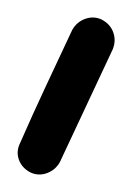

<svg xmlns="http://www.w3.org/2000/svg" viewBox="-57 -85 150 218"><path d="M25 -51Q30 -60 39.5 -63.5Q49 -67 58 -63Q68 -58 71.5 -48.5Q75 -39 71 -29Q56 3 41 35Q26 67 11 99Q11 99 11 99Q11 99 11 99Q6 108 -3.5 111.5Q-13 115 -22 111Q-32 106 -35.5 96.5Q-39 87 -34 77Q-20 45 -5 13Q10 -19 25 -51Q25 -51 25 -51Q25 -51 25 -51Z"/></svg>

Font: FRB American Cursive Semibold
Style: Italic
Weight: 600
Italic angle: -25°
Version: Version 2.0;Modular Font Editor K font №1